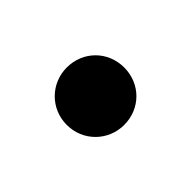

<svg xmlns="http://www.w3.org/2000/svg" viewBox="-41 -513 326 326"><g transform="rotate(-45 121.5 -350.0)"><path d="M52 -350C52 -311 83 -281 121 -281C160 -281 190 -311 190 -350C190 -389 160 -419 121 -419C83 -419 52 -389 52 -350Z"/></g></svg>

Font: Space Text
Style: Regular
Weight: 400
Designer: Florian Karsten (Space Text), Colophon Foundry (Space Mono)
Foundry: Florian Karsten
Version: Version 1.003;PS 001.003;hotconv 1.0.88;makeotf.lib2.5.64775